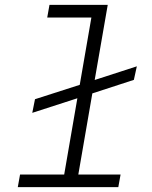

<svg xmlns="http://www.w3.org/2000/svg" viewBox="-20 -770 627 790"><path d="M183.6 -750H423.3L369.6 -440.9L543 -497.1L530.8 -441.4L359.9 -385.7L302.2 -51.8H476.1L466.8 0H53.2L62.5 -51.8H244.1L298.3 -365.7L112.8 -305.7L124 -361.8L308.1 -420.9L356 -697.8H174.3Z"/></svg>

Font: Roboto Mono Light
Style: Italic
Weight: 300
Designer: Google
Version: Version 2.000985; 2015; ttfautohint (v1.3)